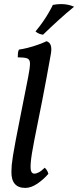

<svg xmlns="http://www.w3.org/2000/svg" viewBox="-20 -912 383 941"><path d="M104 9Q69 9 52 -11.5Q35 -32 36 -72Q36 -87 37.5 -103.5Q39 -120 43.5 -148.5Q48 -177 57 -224.5Q66 -272 81 -347Q96 -422 118 -534Q127 -580 127 -600.5Q127 -621 113 -626Q99 -631 67 -631Q67 -642 68 -652Q69 -662 73 -669Q89 -671 115.5 -677.5Q142 -684 168 -693.5Q194 -703 208 -710Q224 -705 229 -689Q234 -673 229 -646Q209 -533 188.5 -427.5Q168 -322 148 -224Q134 -153 131 -118Q128 -83 133 -72Q138 -61 148 -61Q158 -61 170.5 -67.5Q183 -74 199 -90Q207 -83 211 -75.5Q215 -68 217 -60Q193 -32 162.5 -11.5Q132 9 104 9ZM191 -742Q181 -743 171.5 -747Q162 -751 154 -758Q175 -783 191.5 -807Q208 -831 220 -852Q232 -873 239 -888Q250 -890 260 -891Q270 -892 280 -892Q298 -892 314 -888.5Q330 -885 343 -879Q306 -849 266.5 -813Q227 -777 191 -742Z"/></svg>

Font: Vollkorn
Style: Italic
Weight: 400
Italic angle: -11°
Designer: Friedrich Althausen
Foundry: Friedrich Althausen
Version: Version 5.001